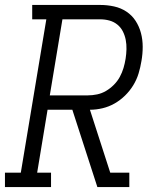

<svg xmlns="http://www.w3.org/2000/svg" viewBox="-33 -755 653 775"><path d="M-13 0V-58H51L154 -677H97V-735H372Q400 -735 427.5 -729Q455 -723 477.5 -708Q500 -693 514.5 -670.5Q529 -648 536 -621.5Q543 -595 543 -566Q543 -537 538 -509Q534 -484 526.5 -459Q519 -434 505 -411Q491 -388 471.5 -369Q452 -350 429 -337Q406 -324 380.5 -318Q355 -312 330 -312L412 -58H489V0H360L259 -312H159L117 -58H173V0ZM168 -370H321Q340 -370 359 -374Q378 -378 395 -388Q412 -398 426.5 -412.5Q441 -427 450.5 -444.5Q460 -462 465.5 -480.5Q471 -499 474 -518Q477 -537 477.5 -556.5Q478 -576 474.5 -594Q471 -612 463 -628Q455 -644 441 -655.5Q427 -667 409 -672Q391 -677 372 -677H219Z"/></svg>

Font: Iosevka Slab Light Extended
Style: Italic
Weight: 300
Width: 7
Italic angle: -9°
Monospace: yes
Designer: Belleve Invis
Foundry: Belleve Invis
Version: Version 11.1.0; ttfautohint (v1.8.3)